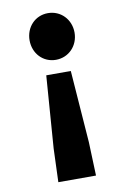

<svg xmlns="http://www.w3.org/2000/svg" viewBox="-80 -557 506 778"><g transform="rotate(-10 173.5 -168.0)"><path d="M96 173H251L246 35L224 -262H123L101 35ZM173 -317C226 -317 266 -359 266 -413C266 -467 226 -509 173 -509C120 -509 81 -467 81 -413C81 -359 120 -317 173 -317Z"/></g></svg>

Font: DAIFUKU Sans
Style: Bold
Weight: 700
Designer: Original font ‘Source Han Sans JP’ : Paul D. Hunt
Foundry: Daifuku
Version: Version 1.000